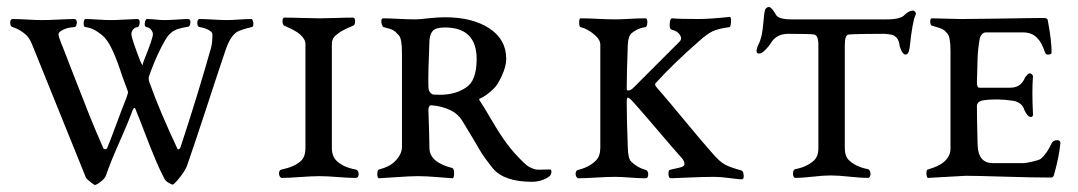

<svg xmlns="http://www.w3.org/2000/svg" viewBox="-20 -502 3060 545"><path d="M621 -362Q600 -300 567 -199Q534 -98 511 -32Q506 -18 490 2Q474 22 470 22Q467 22 458 16.5Q449 11 446 4Q433 -21 423 -45Q413 -69 406.5 -85Q400 -101 388.5 -131.5Q377 -162 367 -186Q367 -187 366 -189Q362 -201 358 -192L356 -188Q342 -150 318.5 -97.5Q295 -45 280 -2Q277 5 265.5 14Q254 23 249 23Q248 23 242.5 19Q237 15 230.5 9.5Q224 4 223 0L71 -376Q63 -395 54 -403Q36 -419 16 -425Q9 -427 9 -437.5Q9 -448 16 -448Q31 -448 57 -446.5Q83 -445 99 -445Q118 -445 147.5 -446.5Q177 -448 191 -448Q196 -448 197.5 -442.5Q199 -437 197 -431Q195 -425 190 -425Q172 -424 159 -417.5Q146 -411 146 -405Q146 -401 149 -392Q152 -383 155 -376L158 -369Q169 -341 193.5 -277.5Q218 -214 234.5 -173Q251 -132 273 -82Q274 -79 278 -78.5Q282 -78 284 -81Q295 -108 311 -151.5Q327 -195 338 -222Q344 -239 343.5 -241Q343 -243 337 -259Q331 -274 319.5 -308Q308 -342 297 -364Q284 -391 269 -403Q244 -423 223 -425Q217 -425 217.5 -436.5Q218 -448 223 -448Q234 -448 257 -446.5Q280 -445 294 -445Q310 -445 336 -446.5Q362 -448 370 -448Q377 -448 376.5 -437.5Q376 -427 370 -425Q362 -424 357.5 -418Q353 -412 353 -405Q353 -394 378 -329Q379 -327 380 -325L384 -317Q385 -317 386 -323Q388 -329 390 -334Q414 -393 414 -405Q414 -411 409 -417.5Q404 -424 396 -425Q388 -427 392 -442Q394 -447 396 -448Q407 -448 422 -446.5Q437 -445 447 -445Q461 -445 482.5 -446.5Q504 -448 514 -448Q521 -448 520.5 -438Q520 -428 514 -426Q512 -426 504.5 -424.5Q497 -423 495.5 -422.5Q494 -422 488 -420.5Q482 -419 480.5 -418Q479 -417 474.5 -415Q470 -413 468 -411Q466 -409 462.5 -406Q459 -403 456 -399Q453 -395 450 -390Q427 -351 407 -297Q402 -284 402 -279Q402 -274 405 -266Q434 -185 484 -79Q485 -77 488 -78.5Q491 -80 492 -83Q540 -228 579 -366Q583 -380 583 -405Q583 -411 572 -417Q561 -423 547 -425Q540 -426 540 -437Q540 -448 547 -448Q561 -448 585 -446.5Q609 -445 624 -445Q637 -445 658 -446.5Q679 -448 694 -448Q696 -448 698 -442.5Q700 -437 699 -431Q698 -425 694 -425Q664 -418 652 -411Q634 -399 621 -362Z M922 -377V-82Q922 -58 936 -45Q955 -27 989 -21Q998 -19 998 -8Q998 3 989 3Q969 3 938 0.5Q907 -2 887 -2Q866 -2 832.5 0.5Q799 3 780 3Q776 3 773.5 -2.5Q771 -8 772.5 -14Q774 -20 780 -21Q815 -28 834 -45Q847 -57 847 -82V-377Q847 -391 831 -405Q818 -416 787 -429Q784 -430 782.5 -436Q781 -442 782.5 -447Q784 -452 787 -452Q809 -452 838.5 -451Q868 -450 887 -450Q905 -450 933 -451Q961 -452 982 -452Q988 -452 988 -441.5Q988 -431 982 -429Q948 -415 936 -404Q922 -394 922 -377Z M1196 -258Q1196 -245 1201 -239.5Q1206 -234 1210.5 -233.5Q1215 -233 1229 -233Q1272 -233 1302 -253Q1333 -272 1333 -334Q1333 -424 1243 -424Q1217 -424 1208.5 -414.5Q1200 -405 1199 -386Q1195 -294 1196 -258ZM1196 -189Q1197 -166 1198 -129.5Q1199 -93 1199 -81Q1200 -41 1264 -25Q1269 -23 1269 -9.5Q1269 4 1264 4Q1260 4 1225 1Q1190 -2 1168 -2Q1143 -2 1102.5 1Q1062 4 1056 4Q1051 4 1051 -8Q1051 -20 1056 -21Q1085 -28 1101 -44Q1121 -64 1121 -85V-352Q1121 -392 1112 -402Q1102 -413 1095.5 -416.5Q1089 -420 1069 -425Q1066 -426 1064 -432Q1062 -438 1062.5 -444Q1063 -450 1068 -450Q1082 -450 1111 -448.5Q1140 -447 1159 -447Q1170 -447 1195.5 -450Q1221 -453 1243 -453Q1321 -453 1369 -421.5Q1417 -390 1417 -335Q1417 -314 1404.5 -287Q1392 -260 1382 -251Q1362 -231 1342 -222Q1338 -221 1342 -216Q1354 -198 1376.5 -159.5Q1399 -121 1418.5 -94.5Q1438 -68 1466 -41Q1476 -31 1485.5 -26.5Q1495 -22 1500.5 -21Q1506 -20 1520 -20.5Q1534 -21 1541 -21Q1544 -21 1545 -17Q1546 -13 1544 -8Q1542 -3 1539 -1Q1517 14 1490 14Q1411 14 1379 -24Q1367 -39 1357 -53Q1347 -67 1341 -77.5Q1335 -88 1319.5 -114Q1304 -140 1291 -161Q1279 -179 1261 -188Q1235 -201 1206 -203Q1201 -204 1198.5 -200Q1196 -196 1196 -189Z M2003 -66Q2023 -43 2037.5 -35Q2052 -27 2085 -18Q2090 -16 2091 -4.5Q2092 7 2085 7Q2077 7 2051 3.5Q2025 0 2007 0Q1979 0 1933 2Q1887 4 1884 4Q1878 4 1877.5 -7.5Q1877 -19 1882 -20Q1886 -21 1892.5 -22.5Q1899 -24 1904 -25Q1909 -26 1913.5 -27.5Q1918 -29 1920.5 -31Q1923 -33 1923 -36Q1923 -46 1912 -57Q1894 -77 1848.5 -130.5Q1803 -184 1777 -213Q1766 -225 1762 -225Q1759 -225 1759 -210Q1759 -167 1762 -83Q1763 -52 1771 -44Q1789 -26 1812 -20Q1820 -18 1820 -7Q1820 4 1812 4Q1793 4 1767.5 2Q1742 0 1726 0Q1705 0 1672 2Q1639 4 1622 4Q1618 4 1615.5 -1.5Q1613 -7 1614.5 -13Q1616 -19 1622 -20Q1654 -28 1672 -47Q1684 -59 1684 -83V-375Q1684 -389 1669 -402Q1649 -420 1628 -425Q1624 -426 1624 -438Q1624 -450 1628 -450Q1648 -450 1677.5 -448.5Q1707 -447 1726 -447Q1742 -447 1767 -448.5Q1792 -450 1812 -450Q1818 -450 1817.5 -438Q1817 -426 1812 -425Q1790 -422 1773 -408Q1763 -399 1762 -375Q1759 -292 1759 -253Q1759 -245 1762 -245Q1770 -245 1777 -252L1909 -384Q1917 -392 1910 -403Q1903 -414 1886 -418Q1880 -420 1881 -435Q1882 -450 1888 -450Q1909 -448 1963 -448Q1994 -448 2051 -454Q2056 -454 2055 -440Q2054 -426 2051 -425Q2020 -421 2003.5 -413.5Q1987 -406 1963 -384Q1893 -323 1841 -266Q1837 -262 1844 -254Q1878 -215 1924.5 -158.5Q1971 -102 2003 -66Z M2487 -406Q2413 -406 2389 -404Q2378 -403 2378 -374V-81Q2378 -58 2391 -46Q2411 -28 2443 -22Q2448 -21 2450 -14.5Q2452 -8 2450 -2.5Q2448 3 2443 3Q2424 3 2391.5 -0.5Q2359 -4 2338 -4Q2318 -4 2287 -0.5Q2256 3 2238 3Q2234 3 2232 -2.5Q2230 -8 2231.5 -14.5Q2233 -21 2238 -22Q2270 -28 2290 -46Q2303 -58 2303 -81V-374Q2303 -402 2291 -404Q2279 -406 2217 -406Q2183 -406 2167 -378Q2163 -371 2152.5 -360.5Q2142 -350 2135 -350Q2121 -350 2133 -376Q2139 -388 2142 -402Q2145 -416 2147 -439Q2149 -462 2150 -467Q2152 -482 2163 -482Q2170 -482 2182 -461Q2189 -447 2226 -447H2497Q2537 -447 2548 -460Q2560 -472 2572 -472Q2575 -472 2578 -468Q2581 -464 2579 -460Q2570 -442 2562 -366Q2561 -361 2560 -357Q2559 -353 2556.5 -350Q2554 -347 2550 -347Q2541 -348 2534 -370Q2534 -371 2533 -376Q2532 -381 2531.5 -383Q2531 -385 2529 -389Q2527 -393 2525.5 -394.5Q2524 -396 2520.5 -399Q2517 -402 2512.5 -403Q2508 -404 2501.5 -405Q2495 -406 2487 -406Z M2856 -216Q2808 -223 2770 -217Q2753 -214 2753 -200Q2753 -168 2755 -90Q2757 -39 2798 -39H2886Q2891 -39 2909.5 -43Q2928 -47 2934 -51Q2952 -66 2966 -97Q2970 -104 2981 -104Q2990 -104 2990 -96Q2986 -56 2973 -10Q2971 2 2964 2Q2913 2 2832.5 -0.5Q2752 -3 2721 -3L2614 3Q2612 3 2610.5 -3Q2609 -9 2610 -15Q2611 -21 2614 -21Q2645 -30 2659 -42Q2678 -59 2678 -79V-357Q2678 -398 2669 -407Q2666 -410 2664 -412.5Q2662 -415 2659.5 -416.5Q2657 -418 2655.5 -419Q2654 -420 2650 -421.5Q2646 -423 2644 -423.5Q2642 -424 2636 -426Q2630 -428 2626 -429Q2621 -430 2620.5 -440Q2620 -450 2626 -450Q2640 -450 2665.5 -449Q2691 -448 2707 -448Q2745 -448 2801.5 -449Q2858 -450 2896 -450.5Q2934 -451 2942 -451Q2953 -451 2954 -445Q2965 -388 2965 -353Q2965 -347 2954 -347Q2949 -347 2946 -354Q2937 -381 2926 -392Q2911 -410 2884 -410H2778Q2772 -410 2767 -404.5Q2762 -399 2761 -392Q2756 -364 2755 -339Q2753 -273 2753 -268Q2753 -253 2760 -253H2847Q2866 -253 2877 -263Q2886 -272 2889 -281Q2898 -294 2903 -294Q2906 -294 2909.5 -290.5Q2913 -287 2912 -283Q2909 -243 2912 -182Q2914 -170 2906 -170Q2897 -170 2888 -189Q2882 -211 2856 -216Z"/></svg>

Font: EB Garamond
Style: SC
Weight: 400
Version: Version 000.010